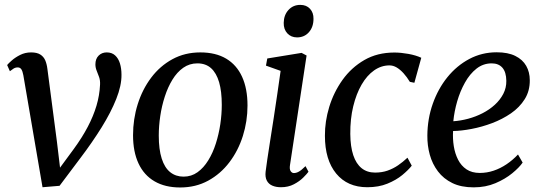

<svg xmlns="http://www.w3.org/2000/svg" viewBox="-20 -776 2273 806"><path d="M78 -460Q75 -476.5 69.8 -484.8Q64.5 -493 54.5 -493Q44.5 -493 36.5 -487.8Q28.5 -482.5 21.5 -477L10 -503Q15.5 -510 29.8 -522.5Q44 -535 64.8 -545.5Q85.5 -556 110.5 -556Q135 -556 149 -547.2Q163 -538.5 169.8 -523Q176.5 -507.5 179 -486.5L219 -181L236.5 -35L206.5 -37.5L290 -151Q325 -199 348.5 -243.8Q372 -288.5 385 -332.2Q398 -376 400 -420.5Q401 -438.5 396 -452.5Q391 -466.5 385.8 -479.2Q380.5 -492 380.5 -506Q380.5 -529 394 -542.5Q407.5 -556 428 -556Q449.5 -556 463.2 -543.5Q477 -531 483.5 -509.8Q490 -488.5 490 -462Q490.5 -417 468 -360.5Q445.5 -304 406.5 -241.2Q367.5 -178.5 317.5 -112.5L230 4L158.5 10L128.5 -165Z M821 -556Q885.5 -556 929.5 -529.8Q973.5 -503.5 996.2 -453.8Q1019 -404 1019 -333Q1019 -267 999.5 -205.2Q980 -143.5 943 -94.8Q906 -46 853.8 -17.5Q801.5 11 736.5 11Q673 11 628.8 -14.8Q584.5 -40.5 561.5 -89.8Q538.5 -139 538.5 -208.5Q538.5 -276 558 -338.2Q577.5 -400.5 614.5 -449.8Q651.5 -499 703.8 -527.5Q756 -556 821 -556ZM808.5 -510Q775.5 -510 749.2 -491.5Q723 -473 703.8 -441.5Q684.5 -410 671.8 -370.5Q659 -331 652.8 -289Q646.5 -247 646.5 -207Q646.5 -149 658.8 -110.5Q671 -72 694.5 -53.2Q718 -34.5 750.5 -34.5Q783.5 -34.5 809.2 -53Q835 -71.5 854.2 -102.8Q873.5 -134 886 -173.2Q898.5 -212.5 904.8 -254.5Q911 -296.5 911 -336Q911 -392.5 899.8 -431Q888.5 -469.5 866 -489.8Q843.5 -510 808.5 -510Z M1159.5 10Q1138.5 10 1123 3.2Q1107.5 -3.5 1100 -18Q1092.5 -32.5 1095 -55Q1097 -72.5 1102 -106.2Q1107 -140 1114 -184.5Q1121 -229 1128.8 -279.2Q1136.5 -329.5 1144 -380.8Q1151.5 -432 1158 -478.5L1096.5 -500.5L1102 -530.5L1246 -554L1267 -543L1197.5 -84Q1194.5 -66 1200 -57.8Q1205.5 -49.5 1213.5 -49.5Q1224 -49.5 1235 -55.8Q1246 -62 1262.5 -78.5L1275 -55Q1268.5 -46 1253 -30.5Q1237.5 -15 1213.8 -2.5Q1190 10 1159.5 10ZM1227 -619Q1202 -619 1186.2 -636Q1170.5 -653 1171 -680Q1171.5 -713 1191 -734.2Q1210.5 -755.5 1240.5 -755.5Q1266.5 -755.5 1281.5 -739Q1296.5 -722.5 1296 -697Q1296 -662.5 1276.8 -640.8Q1257.5 -619 1227 -619Z M1522 10Q1438.5 10 1391.2 -47.5Q1344 -105 1344 -206Q1343.5 -266 1362.2 -327.5Q1381 -389 1418 -440.8Q1455 -492.5 1509.5 -524Q1564 -555.5 1635.5 -555.5Q1662.5 -555.5 1694.2 -549.8Q1726 -544 1748.5 -533.5L1719.5 -428.5L1700.5 -432.5Q1688 -453 1674 -468.5Q1660 -484 1645.2 -492.8Q1630.5 -501.5 1615 -501.5Q1580.5 -501.5 1550.5 -480.5Q1520.5 -459.5 1498 -420.8Q1475.5 -382 1462.8 -329.5Q1450 -277 1450.5 -213.5Q1451 -160.5 1463 -124.5Q1475 -88.5 1498 -70Q1521 -51.5 1554.5 -51.5Q1583.5 -51.5 1607 -59.8Q1630.5 -68 1651 -82Q1671.5 -96 1690.5 -114L1708.5 -80.5Q1694.5 -62.5 1668.8 -41.2Q1643 -20 1606.2 -5Q1569.5 10 1522 10Z M2174 -93.5Q2160 -73 2130.5 -48.8Q2101 -24.5 2059.8 -7Q2018.5 10.5 1968.5 10.5Q1916 10.5 1879 -7.5Q1842 -25.5 1818.5 -56.5Q1795 -87.5 1784.2 -126.5Q1773.5 -165.5 1774 -207Q1774.5 -277.5 1796.8 -340.5Q1819 -403.5 1858.2 -452Q1897.5 -500.5 1950.2 -528.5Q2003 -556.5 2065 -556.5Q2112.5 -556.5 2143.2 -541.2Q2174 -526 2189 -499.5Q2204 -473 2204 -439.5Q2204.5 -394.5 2182.8 -359.8Q2161 -325 2125 -300.2Q2089 -275.5 2046 -259.2Q2003 -243 1959.8 -234.8Q1916.5 -226.5 1882 -226Q1880 -193.5 1885 -162.2Q1890 -131 1903 -105.5Q1916 -80 1938.5 -65Q1961 -50 1994 -50Q2024 -50 2052.2 -59.5Q2080.5 -69 2106.5 -86.5Q2132.5 -104 2154.5 -127.5ZM2044 -510Q2008.5 -510 1980.2 -487.8Q1952 -465.5 1931.8 -429.2Q1911.5 -393 1899.2 -350.5Q1887 -308 1883 -267Q1913.5 -269 1945.2 -277.5Q1977 -286 2005.8 -300.8Q2034.5 -315.5 2057 -336Q2079.5 -356.5 2092.8 -382Q2106 -407.5 2105.5 -437Q2105 -473.5 2089 -491.8Q2073 -510 2044 -510Z"/></svg>

Font: Merriweather 48pt
Style: Italic
Weight: 400
Italic angle: -7.8°
Version: Version 2.101